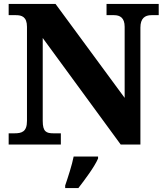

<svg xmlns="http://www.w3.org/2000/svg" viewBox="-20 -734 838 975"><path d="M24 0H289V-57H252C215 -57 197 -65 197 -120V-541L593 0H693V-594C693 -641 716 -657 749 -657H786V-714H521V-657H559C589 -657 613 -644 613 -598V-237L262 -714H24V-657H61C90 -657 117 -649 117 -598V-120C117 -65 91 -57 53 -57H24ZM311 208V221H378C412 177 460 113 478 71V61H354C346 103 324 170 311 208Z"/></svg>

Font: Noto Serif Gurmukhi ExtraBold
Style: Regular
Weight: 800
Designer: Vaibhav Singh and the Monotype Design Team
Foundry: Monotype Imaging Inc.
Version: Version 2.004